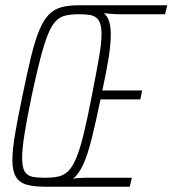

<svg xmlns="http://www.w3.org/2000/svg" viewBox="-20 -708 654 728"><path d="M151 0Q108 0 80.5 -8Q53 -16 40 -38Q27 -60 27 -101Q27 -139 37 -199Q47 -259 65 -344Q83 -433 98 -494Q113 -555 129 -593.5Q145 -632 165 -652.5Q185 -673 212.5 -680.5Q240 -688 278 -688H614L606 -654H430Q418 -654 401.5 -655.5Q385 -657 374 -658Q388 -646 394 -626Q400 -606 400 -578Q400 -537 391 -483Q382 -429 368 -365H519L512 -331H361Q343 -244 328 -183.5Q313 -123 296 -85.5Q279 -48 257 -30Q265 -32 278.5 -33Q292 -34 304 -34H480L472 0ZM149 -34Q179 -34 200.5 -38.5Q222 -43 238.5 -59Q255 -75 269 -108.5Q283 -142 297 -199Q311 -256 328 -344Q345 -431 355 -487.5Q365 -544 365 -578Q365 -604 359.5 -619.5Q354 -635 343 -642.5Q332 -650 316.5 -652Q301 -654 280 -654Q251 -654 230 -649.5Q209 -645 193 -629.5Q177 -614 163 -580.5Q149 -547 134 -490Q119 -433 100 -344Q82 -257 73 -200.5Q64 -144 64 -109Q64 -74 73.5 -58Q83 -42 102 -38Q121 -34 149 -34Z"/></svg>

Font: Saira ExtraCondensed Thin
Style: Italic
Weight: 250
Width: 2
Italic angle: -12°
Designer: Hector Gatti with collaboration of the Omnibus-Type team
Foundry: Omnibus-Type
Version: Version 1.101